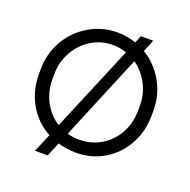

<svg xmlns="http://www.w3.org/2000/svg" viewBox="-142 -864 1078 1092"><g transform="rotate(20 397.5 -318.0)"><path d="M739 -355V-326Q739 -227 694.5 -147Q650 -67 573 -22Q496 23 401 22Q344 20 296 6L261 91H184L231 -20Q150 -64 103 -144.5Q56 -225 56 -326V-355Q56 -450 101.5 -529.5Q147 -609 225.5 -655.5Q304 -702 397 -702Q454 -702 509 -683L527 -727H602L572 -654Q648 -608 693.5 -528.5Q739 -449 739 -355ZM261 -92 479 -612Q439 -626 396 -626Q325 -626 266 -589.5Q207 -553 172.5 -490.5Q138 -428 138 -355V-326Q138 -251 171 -189.5Q204 -128 261 -92ZM657 -355Q657 -424 625.5 -484Q594 -544 541 -581L326 -64Q357 -54 398 -54Q471 -54 530 -89.5Q589 -125 623 -187Q657 -249 657 -326Z"/></g></svg>

Font: Bellota
Style: Bold
Weight: 700
Designer: Kemie Guaida
Foundry: Kemie Guaida
Version: Version 4.001